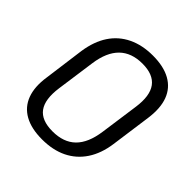

<svg xmlns="http://www.w3.org/2000/svg" viewBox="-191 -849 998 998"><g transform="rotate(45 308.0 -350.0)"><path d="M269 8Q190 8 139 -20.5Q88 -49 67.5 -104Q47 -159 59 -238L89 -462Q101 -542 137 -596.5Q173 -651 232 -679.5Q291 -708 369 -708Q448 -708 499 -679.5Q550 -651 570.5 -596.5Q591 -542 580 -462L549 -238Q538 -159 501.5 -104Q465 -49 406.5 -20.5Q348 8 269 8ZM278 -60Q359 -60 405 -105Q451 -150 464 -243L494 -457Q507 -549 473.5 -594.5Q440 -640 360 -640Q280 -640 233.5 -594.5Q187 -549 174 -457L144 -243Q131 -150 164 -105Q197 -60 278 -60Z"/></g></svg>

Font: Pathway Extreme SemiCondensed
Style: Italic
Weight: 400
Width: 4
Italic angle: -8°
Version: Version 1.001;gftools[0.9.26]